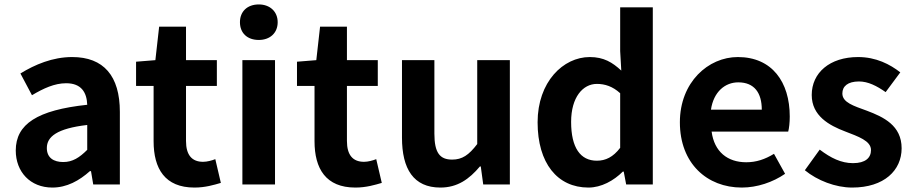

<svg xmlns="http://www.w3.org/2000/svg" viewBox="-20 -831 4115 865"><path d="M216 14C281 14 337 -17 385 -60H390L400 0H520V-327C520 -489 447 -574 305 -574C217 -574 137 -540 72 -500L124 -402C176 -433 226 -456 278 -456C347 -456 371 -414 373 -359C148 -335 51 -272 51 -153C51 -57 116 14 216 14ZM265 -101C222 -101 191 -120 191 -164C191 -215 236 -252 373 -268V-156C338 -121 307 -101 265 -101Z M856 14C905 14 944 2 975 -7L950 -114C935 -108 913 -102 895 -102C845 -102 818 -132 818 -196V-444H957V-560H818V-711H697L680 -560L593 -553V-444H672V-195C672 -71 723 14 856 14Z M1072 0H1219V-560H1072ZM1146 -651C1196 -651 1231 -682 1231 -731C1231 -779 1196 -811 1146 -811C1094 -811 1061 -779 1061 -731C1061 -682 1094 -651 1146 -651Z M1581 14C1630 14 1669 2 1700 -7L1675 -114C1660 -108 1638 -102 1620 -102C1570 -102 1543 -132 1543 -196V-444H1682V-560H1543V-711H1422L1405 -560L1318 -553V-444H1397V-195C1397 -71 1448 14 1581 14Z M1964 14C2041 14 2094 -24 2142 -81H2146L2157 0H2277V-560H2130V-182C2092 -132 2062 -112 2017 -112C1962 -112 1937 -142 1937 -229V-560H1791V-211C1791 -70 1843 14 1964 14Z M2631 14C2689 14 2745 -17 2786 -58H2790L2801 0H2921V-798H2774V-601L2779 -513C2739 -550 2700 -574 2637 -574C2517 -574 2402 -462 2402 -280C2402 -96 2491 14 2631 14ZM2669 -107C2595 -107 2553 -165 2553 -282C2553 -393 2606 -453 2669 -453C2705 -453 2740 -442 2774 -411V-165C2742 -123 2708 -107 2669 -107Z M3322 14C3391 14 3462 -10 3517 -48L3467 -138C3426 -113 3387 -100 3342 -100C3258 -100 3198 -147 3186 -238H3531C3535 -252 3538 -279 3538 -306C3538 -462 3458 -574 3304 -574C3171 -574 3043 -461 3043 -280C3043 -95 3165 14 3322 14ZM3183 -337C3195 -418 3247 -460 3306 -460C3379 -460 3412 -412 3412 -337Z M3819 14C3964 14 4042 -64 4042 -163C4042 -266 3960 -304 3886 -332C3826 -354 3775 -369 3775 -410C3775 -442 3799 -464 3850 -464C3891 -464 3930 -444 3970 -416L4036 -505C3990 -541 3927 -574 3846 -574C3718 -574 3637 -503 3637 -403C3637 -309 3716 -266 3787 -239C3846 -216 3904 -197 3904 -155C3904 -120 3879 -96 3823 -96C3770 -96 3723 -119 3673 -157L3606 -64C3662 -18 3744 14 3819 14Z"/></svg>

Font: Noto Sans JP
Style: Bold
Weight: 700
Designer: Ryoko NISHIZUKA 西塚涼子 (kana, bopomofo & ideographs); Paul D. Hunt (Latin, Greek & Cyrillic); Sandoll Communications 산돌커뮤니
Foundry: Adobe
Version: Version 2.004;hotconv 1.0.118;makeotfexe 2.5.65603